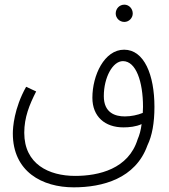

<svg xmlns="http://www.w3.org/2000/svg" viewBox="-20 -615 723 823"><path d="M513 -521C533 -521 549 -538 549 -557C549 -578 533 -595 513 -595C492 -595 476 -578 476 -557C476 -538 492 -521 513 -521ZM296 188C419 188 561 151 612 8C632 -33 642 -88 642 -157C642 -294 598 -402 512 -402C427 -402 376 -292 376 -196C376 -115 430 -69 509 -69C534 -69 563 -72 587 -83C584 -58 578 -36 570 -18C531 109 404 139 302 139C190 139 84 89 84 -46C84 -112 106 -166 135 -223L92 -243C40 -150 35 -68 35 -43C35 121 161 188 296 188ZM425 -203C425 -283 463 -353 507 -353C563 -353 593 -265 593 -157C593 -148 592 -140 592 -131C570 -122 542 -116 515 -116C474 -116 425 -131 425 -203Z"/></svg>

Font: Noto Sans Arabic UI XCn Lt
Style: Regular
Weight: 300
Width: 2
Designer: Monotype Design Team, Nadine Chahine and Nizar Qandah
Foundry: Monotype Imaging Inc.
Version: Version 2.010